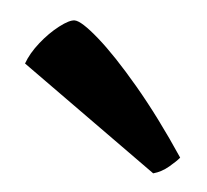

<svg xmlns="http://www.w3.org/2000/svg" viewBox="-30 -790 276 256"><g transform="rotate(5 108.5 -662.0)"><path d="M183 -565 0 -696Q5 -710 16.5 -724.5Q28 -739 41 -749Q54 -759 61 -759Q70 -759 94 -738Q118 -717 150.5 -678.5Q183 -640 217 -589Q213 -584 203.5 -576Q194 -568 183 -565Z"/></g></svg>

Font: Texturina Medium
Style: Regular
Weight: 500
Designer: Guillermo Torres Carreño
Foundry: Omnibus-Type
Version: Version 1.003